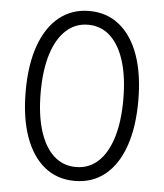

<svg xmlns="http://www.w3.org/2000/svg" viewBox="-53 -784 718 841"><g transform="rotate(5 306.0 -363.5)"><path d="M306.2 9.8Q229 9.8 173.6 -34.9Q118.2 -79.6 88.4 -163.1Q58.6 -246.6 58.6 -363.3Q58.6 -480 88.4 -563.7Q118.2 -647.5 173.8 -692.4Q229.5 -737.3 306.2 -737.3Q383.3 -737.3 439 -692.4Q494.6 -647.5 524.2 -563.7Q553.7 -480 553.7 -363.3Q553.7 -247.1 524.2 -163.3Q494.6 -79.6 439.2 -34.9Q383.8 9.8 306.2 9.8ZM306.2 -51.3Q363.3 -51.3 403.8 -88.6Q444.3 -126 466.1 -196Q487.8 -266.1 487.8 -363.3Q487.8 -461.4 466.1 -531.5Q444.3 -601.6 403.8 -639.2Q363.3 -676.8 306.2 -676.8Q249.5 -676.8 208.7 -638.9Q168 -601.1 146.2 -531.2Q124.5 -461.4 124.5 -363.3Q124.5 -266.1 146.2 -196Q168 -126 208.7 -88.6Q249.5 -51.3 306.2 -51.3Z"/></g></svg>

Font: Inter 18pt Light
Style: Regular
Weight: 300
Designer: Rasmus Andersson
Foundry: rsms
Version: Version 4.001;git-66647c0bb